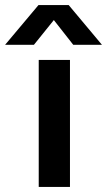

<svg xmlns="http://www.w3.org/2000/svg" viewBox="-104 -736 422 756"><path d="M47.5 -716H166.5L297.5 -559.5H184.5L108 -657L29.5 -559.5H-84ZM48.5 -500H171.5V0H48.5Z"/></svg>

Font: Overused Grotesk SemiBold
Style: Regular
Weight: 610
Version: Version 0.004